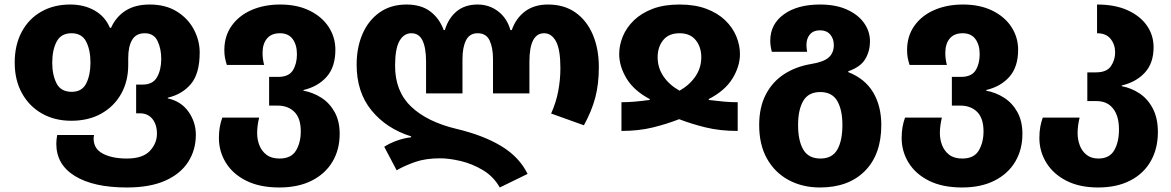

<svg xmlns="http://www.w3.org/2000/svg" viewBox="-20 -579 5180 849"><path d="M541 250Q394 250 311.5 199.5Q229 149 229 57Q229 48 230 38Q231 28 233 18H396Q394 26 394 34Q394 79 435 100.5Q476 122 541 122Q611 122 642.5 88.5Q674 55 674 12Q674 -28 654 -53Q634 -78 598 -78H582V-205H611Q656 -205 674.5 -238Q693 -271 693 -318Q693 -364 676.5 -398Q660 -432 620 -432Q582 -432 564.5 -403Q547 -374 547 -322V-292Q547 -220 516 -164.5Q485 -109 428.5 -77Q372 -45 295 -45Q222 -45 165.5 -77Q109 -109 77 -167Q45 -225 45 -302Q45 -380 76 -438Q107 -496 162.5 -527.5Q218 -559 290 -559Q352 -559 398.5 -532.5Q445 -506 466 -456H471Q493 -505 535.5 -532Q578 -559 642 -559Q712 -559 761.5 -528.5Q811 -498 837 -449Q863 -400 863 -347Q863 -254 824.5 -208Q786 -162 722 -147V-144Q781 -131 813.5 -85Q846 -39 846 17Q846 84 812 137Q778 190 710.5 220Q643 250 541 250ZM297 -173Q343 -173 361.5 -210.5Q380 -248 380 -302Q380 -358 361 -395Q342 -432 296 -432Q250 -432 230.5 -395Q211 -358 211 -302Q211 -248 230 -210.5Q249 -173 297 -173Z M1215 250Q1129 250 1069.5 220.5Q1010 191 979 141Q948 91 948 31Q948 4 952 -18Q956 -40 963 -59H1126Q1122 -44 1119.5 -25.5Q1117 -7 1117 9Q1117 38 1127 63.5Q1137 89 1158.5 105.5Q1180 122 1216 122Q1268 122 1289 86.5Q1310 51 1310 2Q1310 -56 1282 -84Q1254 -112 1208 -112H1170V-239H1210Q1257 -239 1275 -268Q1293 -297 1293 -339Q1293 -381 1274 -406.5Q1255 -432 1218 -432Q1180 -432 1160.5 -408.5Q1141 -385 1141 -345Q1141 -318 1148 -292H983Q978 -308 975 -322.5Q972 -337 972 -358Q972 -419 1004 -464.5Q1036 -510 1092 -534.5Q1148 -559 1219 -559Q1294 -559 1349 -532Q1404 -505 1433.5 -459.5Q1463 -414 1463 -359Q1463 -283 1424.5 -239.5Q1386 -196 1322 -181V-178Q1365 -170 1401.5 -146.5Q1438 -123 1460 -83Q1482 -43 1482 13Q1482 82 1450.5 135.5Q1419 189 1359 219.5Q1299 250 1215 250Z M2190 250Q2162 201 2115 173Q2068 145 2017 133Q1966 121 1926 121Q1862 121 1815 137.5Q1768 154 1734 174L1679 70Q1700 56 1732 44Q1764 32 1798 28V24Q1689 -10 1623 -90.5Q1557 -171 1557 -293Q1557 -369 1583 -429Q1609 -489 1658.5 -524Q1708 -559 1778 -559Q1842 -559 1882.5 -528.5Q1923 -498 1942 -446H1947Q1963 -499 1999.5 -529Q2036 -559 2092 -559Q2143 -559 2182.5 -529Q2222 -499 2237 -446H2243Q2261 -498 2301.5 -528.5Q2342 -559 2403 -559Q2475 -559 2525 -523.5Q2575 -488 2601.5 -425.5Q2628 -363 2628 -282Q2628 -208 2612.5 -148.5Q2597 -89 2562 -25L2417 -77Q2439 -126 2448.5 -176.5Q2458 -227 2458 -278Q2458 -360 2438.5 -396Q2419 -432 2386 -432Q2321 -432 2321 -306V-166H2160V-318Q2160 -368 2145 -400Q2130 -432 2092 -432Q2056 -432 2040.5 -400.5Q2025 -369 2025 -318V-166H1864V-306Q1864 -367 1848.5 -399.5Q1833 -432 1799 -432Q1766 -432 1746.5 -398Q1727 -364 1727 -288Q1727 -175 1798 -107.5Q1869 -40 1999 -9Q2117 19 2196.5 67Q2276 115 2313 190Z M2728 0V-127Q2757 -127 2785.5 -129.5Q2814 -132 2853 -137V-141Q2783 -178 2750.5 -232Q2718 -286 2718 -340Q2718 -379 2734 -418Q2750 -457 2783 -489Q2816 -521 2866 -540Q2916 -559 2985 -559Q3053 -559 3103.5 -540Q3154 -521 3187 -489Q3220 -457 3236 -418Q3252 -379 3252 -340Q3252 -286 3219 -232Q3186 -178 3114 -141V-137Q3154 -132 3183 -129.5Q3212 -127 3242 -127V0Q3164 0 3100.5 -15.5Q3037 -31 2983 -52Q2930 -31 2867 -15.5Q2804 0 2728 0ZM2985 -178Q3029 -203 3055 -241Q3081 -279 3081 -326Q3081 -371 3056.5 -401.5Q3032 -432 2985 -432Q2937 -432 2912.5 -401.5Q2888 -371 2888 -326Q2888 -279 2914 -241Q2940 -203 2985 -178Z M3606 250Q3528 250 3467 217Q3406 184 3371.5 122.5Q3337 61 3337 -26Q3337 -105 3366.5 -161.5Q3396 -218 3448 -251.5Q3500 -285 3567 -296Q3622 -305 3644.5 -325Q3667 -345 3667 -380Q3667 -408 3651 -426.5Q3635 -445 3606 -445Q3577 -445 3561.5 -427Q3546 -409 3546 -380Q3546 -367 3549 -350H3393Q3386 -376 3386 -399Q3386 -472 3446 -515.5Q3506 -559 3606 -559Q3676 -559 3725.5 -536.5Q3775 -514 3801 -477Q3827 -440 3827 -396Q3827 -354 3806.5 -318.5Q3786 -283 3731 -264V-260Q3805 -231 3841 -170.5Q3877 -110 3877 -26Q3877 104 3804.5 177Q3732 250 3606 250ZM3608 122Q3660 122 3682.5 82.5Q3705 43 3705 -26Q3705 -94 3682 -133Q3659 -172 3607 -172Q3555 -172 3532 -133Q3509 -94 3509 -26Q3509 43 3532 82.5Q3555 122 3608 122Z M4234 250Q4148 250 4088.5 220.5Q4029 191 3998 141Q3967 91 3967 31Q3967 4 3971 -18Q3975 -40 3982 -59H4145Q4141 -44 4138.5 -25.5Q4136 -7 4136 9Q4136 38 4146 63.5Q4156 89 4177.5 105.5Q4199 122 4235 122Q4287 122 4308 86.5Q4329 51 4329 2Q4329 -56 4301 -84Q4273 -112 4227 -112H4189V-239H4229Q4276 -239 4294 -268Q4312 -297 4312 -339Q4312 -381 4293 -406.5Q4274 -432 4237 -432Q4199 -432 4179.5 -408.5Q4160 -385 4160 -345Q4160 -318 4167 -292H4002Q3997 -308 3994 -322.5Q3991 -337 3991 -358Q3991 -419 4023 -464.5Q4055 -510 4111 -534.5Q4167 -559 4238 -559Q4313 -559 4368 -532Q4423 -505 4452.5 -459.5Q4482 -414 4482 -359Q4482 -283 4443.5 -239.5Q4405 -196 4341 -181V-178Q4384 -170 4420.5 -146.5Q4457 -123 4479 -83Q4501 -43 4501 13Q4501 82 4469.5 135.5Q4438 189 4378 219.5Q4318 250 4234 250Z M4836 250Q4754 250 4696 220.5Q4638 191 4607 141Q4576 91 4576 31Q4576 4 4580 -18Q4584 -40 4591 -59H4754Q4750 -44 4747.5 -25.5Q4745 -7 4745 9Q4745 38 4754.5 63.5Q4764 89 4784.5 105.5Q4805 122 4837 122Q4886 122 4907 85.5Q4928 49 4928 -6Q4928 -66 4902 -99Q4876 -132 4829 -132H4788V-259H4826Q4874 -259 4892.5 -286.5Q4911 -314 4911 -347Q4911 -382 4891 -407Q4871 -432 4831 -432V-559Q4910 -559 4965.5 -534Q5021 -509 5051 -466.5Q5081 -424 5081 -370Q5081 -300 5042.5 -258Q5004 -216 4940 -201V-198Q4983 -190 5019.5 -165.5Q5056 -141 5078 -98.5Q5100 -56 5100 5Q5100 78 5068.5 133.5Q5037 189 4977.5 219.5Q4918 250 4836 250Z"/></svg>

Font: Noto Sans Georgian ExtraBold
Style: Regular
Weight: 800
Designer: Monotype Design Team, Akaki Razmadze
Foundry: Google LLC
Version: Version 2.005; ttfautohint (v1.8.4.7-5d5b)